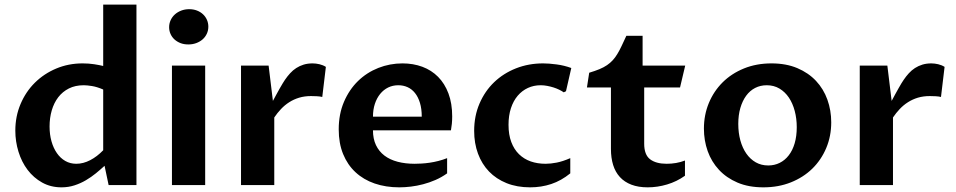

<svg xmlns="http://www.w3.org/2000/svg" viewBox="-20 -802 4143 832"><path d="M427.2 -414.1Q399.9 -425.8 378.4 -429.2Q356.9 -432.6 342.8 -432.6Q306.2 -432.6 278.6 -418.7Q251 -404.8 232.4 -380.6Q213.9 -356.4 204.3 -323.7Q194.8 -291 194.8 -253.9Q194.8 -219.2 203.1 -189.7Q211.4 -160.2 226.6 -138.4Q241.7 -116.7 262.9 -104.5Q284.2 -92.3 310.5 -92.3Q340.8 -92.3 370.8 -107.9Q400.9 -123.5 427.2 -150.9ZM427.2 -782.2H571.3V0H450.7L433.1 -83.5Q415.5 -67.4 395.5 -51Q375.5 -34.7 352.3 -21Q329.1 -7.3 302.7 1.2Q276.4 9.8 246.6 9.8Q199.7 9.8 162.6 -11Q125.5 -31.7 99.6 -65.9Q73.7 -100.1 60.1 -144.5Q46.4 -189 46.4 -235.8Q46.4 -297.9 69.1 -351.3Q91.8 -404.8 131.3 -443.8Q170.9 -482.9 223.9 -505.1Q276.9 -527.3 337.9 -527.3Q364.3 -527.3 387.9 -523.7Q411.6 -520 427.2 -516.1Z M725.1 -517.6H869.1V0H725.1ZM795.9 -609.4Q777.3 -609.4 762.2 -615.2Q747.1 -621.1 736.1 -631.1Q725.1 -641.1 719 -654.8Q712.9 -668.5 712.9 -684.1Q712.9 -700.2 719.5 -714.6Q726.1 -729 737.8 -739.5Q749.5 -750 765.4 -756.1Q781.2 -762.2 799.8 -762.2Q818.4 -762.2 833.5 -756.3Q848.6 -750.5 859.6 -740.2Q870.6 -730 876.7 -716.1Q882.8 -702.1 882.8 -686.5Q882.8 -669.9 876.2 -655.8Q869.6 -641.6 857.9 -631.3Q846.2 -621.1 830.3 -615.2Q814.5 -609.4 795.9 -609.4Z M1024.4 -517.6H1144L1162.6 -364.7Q1169.9 -378.4 1177.5 -392.3Q1185.1 -406.2 1192.1 -418.7Q1199.2 -431.2 1205.1 -440.9Q1210.9 -450.7 1214.8 -456.1Q1225.1 -471.2 1237.1 -484.4Q1249 -497.6 1263.7 -507.1Q1278.3 -516.6 1295.9 -522Q1313.5 -527.3 1334.5 -527.3Q1348.6 -527.3 1364.3 -523.7Q1379.9 -520 1392.1 -512.2L1376.5 -381.8Q1367.2 -384.3 1352.5 -385Q1337.9 -385.7 1327.6 -385.7Q1299.8 -385.7 1276.4 -378.7Q1252.9 -371.6 1233.4 -359.1Q1213.9 -346.7 1197.8 -329.6Q1181.6 -312.5 1168.5 -293V0H1024.4Z M1917.5 -50.8Q1893.6 -33.7 1867.2 -22.2Q1840.8 -10.7 1814 -3.7Q1787.1 3.4 1760.7 6.6Q1734.4 9.8 1710.4 9.8Q1651.9 9.8 1603.5 -6.8Q1555.2 -23.4 1520.5 -55.7Q1485.8 -87.9 1466.8 -134.5Q1447.8 -181.2 1447.8 -241.2Q1447.8 -307.6 1470.5 -360.6Q1493.2 -413.6 1531.2 -450.7Q1569.3 -487.8 1619.4 -507.6Q1669.4 -527.3 1724.1 -527.3Q1770.5 -527.3 1810.1 -512.7Q1849.6 -498 1878.4 -469Q1907.2 -439.9 1923.3 -397Q1939.5 -354 1939.5 -297.4Q1939.5 -280.8 1938 -265.4Q1936.5 -250 1934.1 -237.3H1596.2Q1596.2 -200.7 1609.1 -173.3Q1622.1 -146 1645.8 -127.9Q1669.4 -109.9 1702.9 -101.1Q1736.3 -92.3 1776.9 -92.3Q1790 -92.3 1806.6 -93.3Q1823.2 -94.2 1841.8 -96.9Q1860.4 -99.6 1879.6 -104.5Q1898.9 -109.4 1917.5 -116.7ZM1807.6 -296.4Q1807.6 -330.6 1799.8 -356.2Q1792 -381.8 1778.3 -398.9Q1764.6 -416 1746.1 -424.3Q1727.5 -432.6 1706.1 -432.6Q1682.1 -432.6 1662.1 -422.9Q1642.1 -413.1 1627.4 -395Q1612.8 -377 1604.5 -352.1Q1596.2 -327.1 1596.2 -296.4Z M2451.2 -50.8Q2412.1 -19 2368.9 -4.6Q2325.7 9.8 2277.3 9.8Q2220.2 9.8 2175.3 -8.3Q2130.4 -26.4 2099.1 -58.8Q2067.9 -91.3 2051.3 -136.2Q2034.7 -181.2 2034.7 -234.9Q2034.7 -299.3 2057.9 -353.3Q2081.1 -407.2 2121.3 -445.8Q2161.6 -484.4 2216.1 -505.9Q2270.5 -527.3 2333.5 -527.3Q2358.4 -527.3 2391.6 -522.9Q2424.8 -518.6 2455.6 -507.3L2432.6 -406.7L2422.9 -401.9Q2414.6 -407.7 2403.1 -413.3Q2391.6 -418.9 2378.4 -423.1Q2365.2 -427.2 2351.1 -429.9Q2336.9 -432.6 2322.8 -432.6Q2293 -432.6 2267.6 -420.9Q2242.2 -409.2 2223.4 -387.2Q2204.6 -365.2 2194.1 -333.3Q2183.6 -301.3 2183.6 -261.2Q2183.6 -218.3 2195.6 -186.5Q2207.5 -154.8 2229 -133.8Q2250.5 -112.8 2279.8 -102.5Q2309.1 -92.3 2344.2 -92.3Q2366.2 -92.3 2392.3 -97.4Q2418.5 -102.5 2451.2 -116.7Z M2627.4 -422.9H2523.4L2533.2 -486.8Q2559.1 -494.6 2577.9 -502.4Q2596.7 -510.3 2610.6 -519.8Q2624.5 -529.3 2635 -540.8Q2645.5 -552.2 2654.8 -567.4Q2664.1 -582.5 2673.3 -602.1Q2682.6 -621.6 2694.3 -647H2764.6V-517.6H2949.2L2926.8 -422.9H2771.5V-179.2Q2771.5 -131.3 2797.1 -111.8Q2822.8 -92.3 2869.1 -92.3Q2889.2 -92.3 2909.4 -95.7Q2929.7 -99.1 2948.2 -106.4V-40.5Q2912.6 -15.1 2870.8 -2.7Q2829.1 9.8 2786.6 9.8Q2746.1 9.8 2716.1 -1.7Q2686 -13.2 2666.3 -34.7Q2646.5 -56.2 2637 -86.9Q2627.4 -117.7 2627.4 -156.7Z M3288.1 9.8Q3224.1 9.8 3176 -10.7Q3127.9 -31.2 3095.5 -66.2Q3063 -101.1 3046.6 -147.2Q3030.3 -193.4 3030.3 -244.6Q3030.3 -303.7 3051.5 -355.2Q3072.8 -406.7 3111.3 -445.1Q3149.9 -483.4 3203.9 -505.4Q3257.8 -527.3 3323.2 -527.3Q3386.7 -527.3 3435.1 -506.8Q3483.4 -486.3 3516.1 -451.4Q3548.8 -416.5 3565.4 -370.1Q3582 -323.7 3582 -272Q3582 -211.9 3560.3 -160.4Q3538.6 -108.9 3499.8 -71Q3460.9 -33.2 3407 -11.7Q3353 9.8 3288.1 9.8ZM3309.1 -85Q3335.9 -85 3358.6 -96.2Q3381.3 -107.4 3397.9 -128.9Q3414.6 -150.4 3423.6 -181.2Q3432.6 -211.9 3432.6 -251Q3432.6 -288.1 3423.8 -321.3Q3415 -354.5 3398.4 -379.2Q3381.8 -403.8 3357.7 -418.2Q3333.5 -432.6 3302.7 -432.6Q3274.9 -432.6 3252.2 -420.9Q3229.5 -409.2 3213.4 -387.2Q3197.3 -365.2 3188.2 -334.2Q3179.2 -303.2 3179.2 -265.1Q3179.2 -226.6 3188.2 -193.6Q3197.3 -160.6 3214.1 -136.5Q3231 -112.3 3254.9 -98.6Q3278.8 -85 3309.1 -85Z M3705.6 -517.6H3825.2L3843.8 -364.7Q3851.1 -378.4 3858.6 -392.3Q3866.2 -406.2 3873.3 -418.7Q3880.4 -431.2 3886.2 -440.9Q3892.1 -450.7 3896 -456.1Q3906.2 -471.2 3918.2 -484.4Q3930.2 -497.6 3944.8 -507.1Q3959.5 -516.6 3977.1 -522Q3994.6 -527.3 4015.6 -527.3Q4029.8 -527.3 4045.4 -523.7Q4061 -520 4073.2 -512.2L4057.6 -381.8Q4048.3 -384.3 4033.7 -385Q4019 -385.7 4008.8 -385.7Q3981 -385.7 3957.5 -378.7Q3934.1 -371.6 3914.6 -359.1Q3895 -346.7 3878.9 -329.6Q3862.8 -312.5 3849.6 -293V0H3705.6Z"/></svg>

Font: Proza Libre
Style: SemiBold
Weight: 600
Designer: Jasper de Waard
Foundry: Jasper de Waard
Version: Version 1.000; ttfautohint (v1.4.1.8-43bc) -l 8 -r 50 -G 200